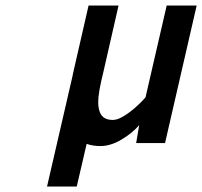

<svg xmlns="http://www.w3.org/2000/svg" viewBox="-20 -520 735 698"><path d="M695 -500 580 0H475L486 -65Q461 -36 421.5 -12.5Q382 11 345 11Q317 11 295 3L259 158H151L244 -245L245 -251L302 -500H411L356 -259Q337 -183 337 -149Q337 -117 349.5 -100.5Q362 -84 390 -84Q413 -84 447.5 -109.5Q482 -135 509 -166L586 -500Z"/></svg>

Font: Cairo SemiBold
Style: Italic
Weight: 600
Italic angle: -13°
Designer: Mohamed Gaber, Accademia di Belle Arti di Urbino and others
Foundry: Kief Type Foundry, Accademia di Belle Arti di Urbino and others
Version: Version 3.011